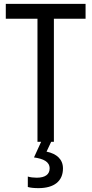

<svg xmlns="http://www.w3.org/2000/svg" viewBox="-20 -734 474 994"><path d="M259 0V-637H423V-714H10V-637H174V0H193L156 81C205 88 237 103 237 138C237 168 215 186 170 186C154 186 137 184 124 180V234C137 238 156 240 179 240C260 240 306 204 306 138C306 91 274 62 221 51L245 0Z"/></svg>

Font: Noto Sans Condensed
Style: Regular
Weight: 400
Width: 3
Designer: Monotype Design Team
Foundry: Monotype Imaging Inc.
Version: Version 2.013